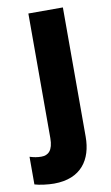

<svg xmlns="http://www.w3.org/2000/svg" viewBox="-134 -596 512 882"><g transform="rotate(-10 122.0 -155.0)"><path d="M45 240C172 240 225 159 225 53V-550H64V31C64 89 41 108 9 108C-10 108 -26 105 -45 99V228C-23 235 17 240 45 240Z"/></g></svg>

Font: Noto Sans Lao SemiCondensed ExtraBold
Style: Regular
Weight: 800
Width: 4
Designer: Monotype Design Team
Foundry: Monotype Imaging Inc.
Version: Version 2.003